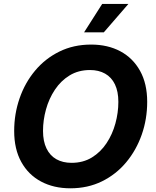

<svg xmlns="http://www.w3.org/2000/svg" viewBox="-20 -969 809 998"><path d="M345.7 9.8Q259.3 9.8 193.4 -25.4Q127.4 -60.5 90.6 -127.2Q53.7 -193.8 53.7 -288.1Q53.7 -377 81.8 -458Q109.9 -539.1 162.4 -601.8Q214.8 -664.6 288.6 -700.9Q362.3 -737.3 453.6 -737.3Q540 -737.3 605.5 -702.4Q670.9 -667.5 708 -600.8Q745.1 -534.2 745.1 -439.5Q745.1 -350.1 716.8 -269.3Q688.5 -188.5 636 -125.5Q583.5 -62.5 510 -26.4Q436.5 9.8 345.7 9.8ZM352.1 -122.6Q412.1 -122.6 457.5 -150.4Q502.9 -178.2 533.7 -224.6Q564.5 -271 579.8 -327.1Q595.2 -383.3 595.2 -439.5Q595.2 -493.7 577.4 -530.5Q559.6 -567.4 526.4 -586.2Q493.2 -605 447.8 -605Q387.7 -605 342 -577.1Q296.4 -549.3 265.4 -502.7Q234.4 -456.1 219 -400.1Q203.6 -344.2 203.6 -288.6Q203.6 -234.4 221.7 -197.3Q239.7 -160.2 272.9 -141.4Q306.2 -122.6 352.1 -122.6ZM417 -800.8 511.2 -948.7H647.5L519.5 -800.8Z"/></svg>

Font: Inter 16pt
Style: Bold Italic
Weight: 700
Italic angle: -9.3988°
Version: Version 4.001;git-66647c0bb